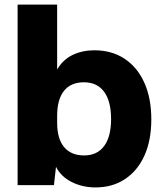

<svg xmlns="http://www.w3.org/2000/svg" viewBox="-20 -810 714 840"><path d="M57 0V-790H230V-506Q255 -549 297.5 -569.5Q340 -590 393 -590Q469 -590 525 -553Q581 -516 611.5 -448Q642 -380 642 -288Q642 -196 612 -129.5Q582 -63 527 -26.5Q472 10 398 10Q341 10 294 -13.5Q247 -37 225 -80L216 0ZM230 -273Q230 -203 260.5 -166.5Q291 -130 348 -130Q405 -130 435.5 -171Q466 -212 466 -289Q466 -367 435.5 -408.5Q405 -450 347 -450Q290 -450 260 -412.5Q230 -375 230 -303Z"/></svg>

Font: BDO Grotesk ExtraBold
Style: Regular
Weight: 800
Designer: Deni Anggara
Foundry: Lokal Container
Version: Version 2.000